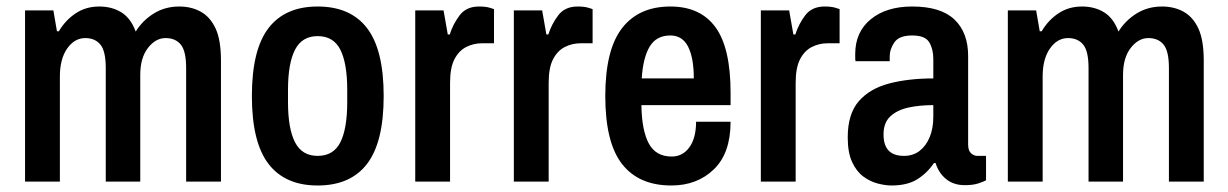

<svg xmlns="http://www.w3.org/2000/svg" viewBox="-20 -558 3773 590"><path d="M57 0V-526H144L155 -462H161Q181 -496 212.5 -517Q244 -538 285 -538Q324 -538 353 -520Q382 -502 397 -461Q418 -495 452.5 -516.5Q487 -538 531 -538Q568 -538 597 -522Q626 -506 642.5 -470.5Q659 -435 659 -372V0H552V-349Q552 -401 535.5 -421Q519 -441 489 -441Q458 -441 434.5 -410.5Q411 -380 411 -328V0H305V-349Q305 -401 288.5 -421Q272 -441 242 -441Q209 -441 186.5 -409Q164 -377 164 -323V0Z M956 12Q856 12 805 -54.5Q754 -121 754 -263Q754 -405 805 -471.5Q856 -538 956 -538Q1057 -538 1108 -471.5Q1159 -405 1159 -263Q1159 -121 1108 -54.5Q1057 12 956 12ZM956 -79Q1005 -79 1026 -121Q1047 -163 1047 -244V-282Q1047 -363 1026 -405Q1005 -447 956 -447Q908 -447 886.5 -405Q865 -363 865 -282V-244Q865 -163 886.5 -121Q908 -79 956 -79Z M1256 0V-526H1343L1356 -452H1362Q1372 -484 1392.5 -511Q1413 -538 1452 -538Q1473 -538 1485.5 -534Q1498 -530 1498 -530V-425H1461Q1435 -425 1412.5 -413.5Q1390 -402 1376.5 -376Q1363 -350 1363 -303V0Z M1559 0V-526H1646L1659 -452H1665Q1675 -484 1695.5 -511Q1716 -538 1755 -538Q1776 -538 1788.5 -534Q1801 -530 1801 -530V-425H1764Q1738 -425 1715.5 -413.5Q1693 -402 1679.5 -376Q1666 -350 1666 -303V0Z M2043 12Q1943 12 1891.5 -54Q1840 -120 1840 -263Q1840 -405 1891.5 -471.5Q1943 -538 2040 -538Q2132 -538 2178.5 -474.5Q2225 -411 2225 -273V-235H1951Q1952 -158 1973.5 -117.5Q1995 -77 2044 -77Q2078 -77 2098.5 -105.5Q2119 -134 2119 -184H2225Q2225 -87 2173.5 -37.5Q2122 12 2043 12ZM1952 -317H2112Q2112 -380 2094.5 -414.5Q2077 -449 2040 -449Q1997 -449 1976.5 -415Q1956 -381 1952 -317Z M2318 0V-526H2405L2418 -452H2424Q2434 -484 2454.5 -511Q2475 -538 2514 -538Q2535 -538 2547.5 -534Q2560 -530 2560 -530V-425H2523Q2497 -425 2474.5 -413.5Q2452 -402 2438.5 -376Q2425 -350 2425 -303V0Z M2719 12Q2701 12 2677.5 6Q2654 0 2633 -15.5Q2612 -31 2598.5 -60Q2585 -89 2585 -136Q2585 -208 2619 -247Q2653 -286 2712.5 -301.5Q2772 -317 2848 -317V-377Q2848 -407 2835.5 -428Q2823 -449 2783 -449Q2743 -449 2728.5 -428Q2714 -407 2714 -384V-370H2609Q2608 -375 2608 -380Q2608 -385 2608 -392Q2608 -460 2656 -499Q2704 -538 2783 -538Q2871 -538 2913 -498Q2955 -458 2955 -386V-114Q2955 -95 2964 -87Q2973 -79 2983 -79H3010V-4Q3001 1 2985 6Q2969 11 2945 11Q2910 11 2887 -8Q2864 -27 2855 -57H2850Q2829 -26 2798.5 -7Q2768 12 2719 12ZM2758 -79Q2786 -79 2806 -94.5Q2826 -110 2837 -137Q2848 -164 2848 -199V-235Q2806 -235 2771.5 -227.5Q2737 -220 2716 -200.5Q2695 -181 2695 -145Q2695 -112 2710.5 -95.5Q2726 -79 2758 -79Z M3077 0V-526H3164L3175 -462H3181Q3201 -496 3232.5 -517Q3264 -538 3305 -538Q3344 -538 3373 -520Q3402 -502 3417 -461Q3438 -495 3472.5 -516.5Q3507 -538 3551 -538Q3588 -538 3617 -522Q3646 -506 3662.5 -470.5Q3679 -435 3679 -372V0H3572V-349Q3572 -401 3555.5 -421Q3539 -441 3509 -441Q3478 -441 3454.5 -410.5Q3431 -380 3431 -328V0H3325V-349Q3325 -401 3308.5 -421Q3292 -441 3262 -441Q3229 -441 3206.5 -409Q3184 -377 3184 -323V0Z"/></svg>

Font: Archivo Narrow SemiBold
Style: Regular
Weight: 600
Designer: Hector Gatti
Foundry: Omnibus-Type
Version: Version 3.002